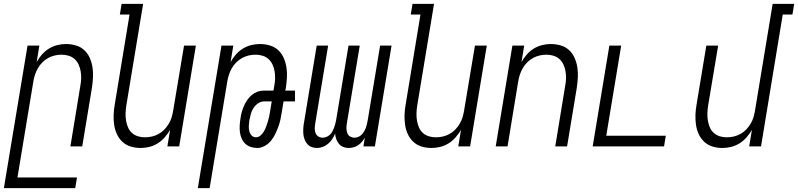

<svg xmlns="http://www.w3.org/2000/svg" viewBox="-46 -755 4115 990"><path d="M-26 215 96 -520H157L143 -435Q154 -455 170 -473.5Q186 -492 206.5 -504.5Q227 -517 249.5 -522.5Q272 -528 294 -528Q321 -528 346 -520.5Q371 -513 389 -496Q407 -479 417 -456Q427 -433 431 -407.5Q435 -382 433.5 -355.5Q432 -329 428 -302L378 0H317L368 -311Q372 -331 372.5 -350Q373 -369 370 -387Q367 -405 359.5 -421.5Q352 -438 339 -450Q326 -462 308.5 -467.5Q291 -473 271 -473Q254 -473 236.5 -469Q219 -465 202.5 -456Q186 -447 172.5 -433.5Q159 -420 149.5 -403.5Q140 -387 134.5 -370Q129 -353 126 -335L44 160H351L342 215Z M679 8Q652 8 627.5 0.5Q603 -7 585 -24Q567 -41 556.5 -64Q546 -87 542.5 -112.5Q539 -138 540 -164.5Q541 -191 546 -218L622 -680H572L581 -735H692L605 -209Q602 -189 601.5 -170Q601 -151 604 -133Q607 -115 614 -98.5Q621 -82 634 -70Q647 -58 664.5 -52.5Q682 -47 702 -47Q719 -47 737 -51Q755 -55 771.5 -64Q788 -73 801 -86.5Q814 -100 824 -116.5Q834 -133 839 -150Q844 -167 847 -185L903 -520H964L878 0H817L831 -85Q819 -65 803 -46.5Q787 -28 766.5 -15.5Q746 -3 723.5 2.5Q701 8 679 8Z M974 215 1096 -520H1157L1143 -435Q1154 -455 1170 -473.5Q1186 -492 1206.5 -504.5Q1227 -517 1249.5 -522.5Q1272 -528 1294 -528Q1321 -528 1346 -520.5Q1371 -513 1389 -496Q1407 -479 1417 -456Q1427 -433 1431 -407.5Q1435 -382 1433.5 -355.5Q1432 -329 1428 -302L1425 -288H1475V-232H1416L1407 -177Q1404 -158 1400 -139Q1396 -120 1389 -101Q1382 -82 1373 -63.5Q1364 -45 1351 -29Q1338 -13 1319 -2.5Q1300 8 1281 8Q1263 8 1246.5 2.5Q1230 -3 1218.5 -14Q1207 -25 1200 -41Q1193 -57 1191 -74Q1189 -91 1190 -109Q1191 -127 1194 -144Q1196 -161 1200.5 -177Q1205 -193 1212 -209Q1219 -225 1229 -239.5Q1239 -254 1252 -265Q1265 -276 1281.5 -282Q1298 -288 1315 -288H1364L1368 -311Q1372 -331 1372.5 -350Q1373 -369 1370 -387Q1367 -405 1359.5 -421.5Q1352 -438 1339 -450Q1326 -462 1308.5 -467.5Q1291 -473 1271 -473Q1254 -473 1236.5 -469Q1219 -465 1202.5 -456Q1186 -447 1172.5 -433.5Q1159 -420 1149.5 -403.5Q1140 -387 1134.5 -370Q1129 -353 1126 -335L1035 215ZM1274 -47Q1287 -47 1298 -57Q1309 -67 1315.5 -78.5Q1322 -90 1326.5 -102.5Q1331 -115 1335 -127.5Q1339 -140 1341.5 -152.5Q1344 -165 1346 -177L1355 -232H1315Q1299 -232 1284.5 -222Q1270 -212 1261 -198Q1252 -184 1247.5 -168Q1243 -152 1240 -136Q1238 -122 1237 -108Q1236 -94 1239 -80.5Q1242 -67 1251 -57Q1260 -47 1274 -47Z M1588 8Q1573 8 1559.5 2.5Q1546 -3 1537.5 -13.5Q1529 -24 1524 -37.5Q1519 -51 1518 -65.5Q1517 -80 1518 -95.5Q1519 -111 1522 -126L1587 -520H1646L1579 -116Q1577 -103 1577 -91Q1577 -79 1581.5 -68Q1586 -57 1596 -51Q1606 -45 1618 -45Q1628 -45 1637.5 -49Q1647 -53 1655 -60.5Q1663 -68 1668 -77.5Q1673 -87 1676.5 -96.5Q1680 -106 1682.5 -115.5Q1685 -125 1687 -135L1751 -520H1809L1742 -116Q1740 -103 1740.5 -91Q1741 -79 1745 -68Q1749 -57 1759.5 -51Q1770 -45 1782 -45Q1792 -45 1801.5 -49Q1811 -53 1818.5 -60.5Q1826 -68 1831.5 -77.5Q1837 -87 1840.5 -96.5Q1844 -106 1846 -115.5Q1848 -125 1850 -135L1914 -520H1973L1887 0H1828L1835 -46Q1829 -34 1820.5 -24Q1812 -14 1801 -6.5Q1790 1 1777 4.5Q1764 8 1752 8Q1737 8 1723.5 2.5Q1710 -3 1701.5 -13.5Q1693 -24 1688 -37.5Q1683 -51 1682 -66Q1676 -51 1667 -37.5Q1658 -24 1645.5 -13.5Q1633 -3 1618 2.5Q1603 8 1588 8Z M2179 8Q2152 8 2127.5 0.5Q2103 -7 2085 -24Q2067 -41 2056.5 -64Q2046 -87 2042.5 -112.5Q2039 -138 2040 -164.5Q2041 -191 2046 -218L2122 -680H2072L2081 -735H2192L2105 -209Q2102 -189 2101.5 -170Q2101 -151 2104 -133Q2107 -115 2114 -98.5Q2121 -82 2134 -70Q2147 -58 2164.5 -52.5Q2182 -47 2202 -47Q2219 -47 2237 -51Q2255 -55 2271.5 -64Q2288 -73 2301 -86.5Q2314 -100 2324 -116.5Q2334 -133 2339 -150Q2344 -167 2347 -185L2403 -520H2464L2378 0H2317L2331 -85Q2319 -65 2303 -46.5Q2287 -28 2266.5 -15.5Q2246 -3 2223.5 2.5Q2201 8 2179 8Z M2510 0 2596 -520H2657L2643 -435Q2654 -455 2670 -473.5Q2686 -492 2706.5 -504.5Q2727 -517 2749.5 -522.5Q2772 -528 2794 -528Q2821 -528 2846 -520.5Q2871 -513 2889 -496Q2907 -479 2917 -456Q2927 -433 2931 -407.5Q2935 -382 2933.5 -355.5Q2932 -329 2928 -302L2878 0H2817L2868 -311Q2872 -331 2872.5 -350Q2873 -369 2870 -387Q2867 -405 2859.5 -421.5Q2852 -438 2839 -450Q2826 -462 2808.5 -467.5Q2791 -473 2771 -473Q2754 -473 2736.5 -469Q2719 -465 2702.5 -456Q2686 -447 2672.5 -433.5Q2659 -420 2649.5 -403.5Q2640 -387 2634.5 -370Q2629 -353 2626 -335L2571 0Z M3010 0 3096 -520H3157L3080 -55H3387L3378 0Z M3679 8Q3652 8 3627.5 0.5Q3603 -7 3585 -24Q3567 -41 3556.5 -64Q3546 -87 3542.5 -112.5Q3539 -138 3540 -164.5Q3541 -191 3546 -218L3596 -520H3657L3605 -209Q3602 -189 3601.5 -170Q3601 -151 3604 -133Q3607 -115 3614 -98.5Q3621 -82 3634 -70Q3647 -58 3664.5 -52.5Q3682 -47 3702 -47Q3719 -47 3737 -51Q3755 -55 3771.5 -64Q3788 -73 3801 -86.5Q3814 -100 3824 -116.5Q3834 -133 3839 -150Q3844 -167 3847 -185L3938 -735H4049L4040 -680H3990L3878 0H3817L3831 -85Q3819 -65 3803 -46.5Q3787 -28 3766.5 -15.5Q3746 -3 3723.5 2.5Q3701 8 3679 8Z"/></svg>

Font: Iosevka Light Oblique
Style: Regular
Weight: 300
Italic angle: -9°
Monospace: yes
Designer: Belleve Invis
Foundry: Belleve Invis
Version: Version 32.5.0; ttfautohint (v1.8.4)